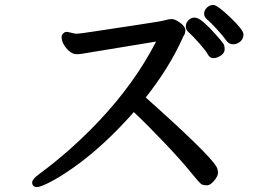

<svg xmlns="http://www.w3.org/2000/svg" viewBox="-20 -745 1040 776"><path d="M911 -674.5Q964 -624 964 -606Q964 -588 951 -577Q938 -566 921.5 -566Q905 -566 894 -582Q883 -598 856.5 -627Q830 -656 817.5 -666Q805 -676 805 -689.5Q805 -703 816 -714Q827 -725 842.5 -725Q858 -725 911 -674.5ZM740 -617Q731 -626 731 -639Q731 -652 741.5 -663Q752 -674 766.5 -674Q781 -674 803.5 -654.5Q826 -635 852 -605.5Q878 -576 883 -568Q888 -560 888 -545.5Q888 -531 872.5 -520.5Q857 -510 842.5 -510Q828 -510 820 -525Q812 -540 786 -569.5Q760 -599 740 -617ZM247 -616H253L284 -609H291Q304 -609 364.5 -618.5Q425 -628 529.5 -643.5Q634 -659 648 -663.5Q662 -668 674.5 -668Q687 -668 708 -653Q729 -638 729 -623Q729 -608 721 -598L716 -587Q663 -470 569 -351Q826 -122 855 -71Q861 -60 861 -46.5Q861 -33 845.5 -14.5Q830 4 816.5 4Q803 4 795 0Q787 -4 750 -50Q713 -96 644 -168.5Q575 -241 521 -292Q398 -153 276 -67Q220 -28 181.5 -8.5Q143 11 130 11Q110 11 110 -8Q110 -21 139 -42Q268 -137 382 -258Q525 -410 611 -577Q578 -572 507.5 -560Q437 -548 379.5 -539Q322 -530 313 -528Q304 -526 289 -526Q274 -526 259 -539Q229 -567 229 -596Q229 -604 235.5 -610Q242 -616 247 -616Z"/></svg>

Font: LXGW ZhenKai
Style: Regular
Weight: 400
Designer: LXGW / Fontworks Inc.
Foundry: LXGW / Fontworks Inc.
Version: Version 0.800;June 8, 2025